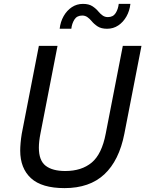

<svg xmlns="http://www.w3.org/2000/svg" viewBox="-20 -956 748 988"><path d="M84 -181Q84 -198 86 -221Q88 -244 92 -268L180 -720H276L188 -268Q184 -248 182 -230Q180 -212 180 -196Q180 -130 215 -103Q250 -76 316 -76Q400 -76 452 -119.5Q504 -163 524 -268L612 -720H708L620 -268Q593 -130 517 -59Q441 12 312 12Q195 12 139.5 -39Q84 -90 84 -181ZM287 -808Q291 -844 307.5 -873Q324 -902 349.5 -919Q375 -936 407 -936Q437 -936 455.5 -924Q474 -912 487 -896Q497 -884 508.5 -876Q520 -868 535 -868Q562 -868 575 -888.5Q588 -909 591 -936H651Q647 -900 630.5 -871Q614 -842 588.5 -825Q563 -808 531 -808Q501 -808 482.5 -820Q464 -832 451 -848Q441 -860 429.5 -868Q418 -876 403 -876Q376 -876 363 -855.5Q350 -835 347 -808Z"/></svg>

Font: Kufam
Style: Italic
Weight: 400
Italic angle: -11°
Designer: Artur Schmal
Foundry: Original Type
Version: Version 1.301; ttfautohint (v1.8.3)